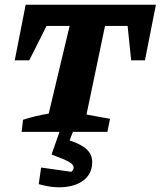

<svg xmlns="http://www.w3.org/2000/svg" viewBox="-20 -555 676 808"><path d="M636 -535 590 -301H532L517 -446H422L344 -73L443 -55L432 0H71L77 -51Q105 -60 130.5 -66Q156 -72 185 -77L273 -446H176L103 -301H42L88 -535ZM236 -16H293L273 36Q324 53 346 74.5Q368 96 368 127Q368 171 338.5 198Q309 225 258 231.5Q207 238 143 220L153 150L280 168Q290 161 290 149Q290 138 271.5 127Q253 116 197 95Z"/></svg>

Font: Piazzolla SC
Style: Bold Italic
Weight: 700
Italic angle: -11.3°
Designer: Juan Pablo del Peral
Foundry: Huerta Tipografica
Version: Version 1.330